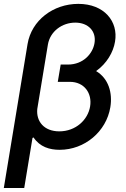

<svg xmlns="http://www.w3.org/2000/svg" viewBox="-27 -757 645 982"><path d="M114 -532 -7.5 204.5H96.9L139.2 -51.5L144.5 -54C177.2 -5.3 226.9 9.2 278.1 9.2C405.9 9.2 516.7 -83.8 537.3 -208.5C549.4 -282 528.4 -355.5 464.5 -393.5C519.2 -432.2 552.6 -490.1 561.4 -544.4C578.8 -647.7 505.7 -737.2 373.6 -737.2C244.7 -737.2 134.2 -652.7 114 -532ZM163.7 -199.9 218 -529.1C229.4 -596.9 290.8 -641.3 358 -641.3C424.7 -641.3 466.6 -596.9 456.3 -536.2C447.4 -482.6 398.8 -426.8 320.7 -426.8H283.4L268.5 -338.4H330.3C403.8 -338.4 445 -280.5 433.9 -212.7C422.6 -143.8 360.4 -85.2 276.3 -85.2C197.4 -85.2 157.3 -137.1 163.7 -199.9Z"/></svg>

Font: Margiela Sans Medium
Style: Italic
Weight: 500
Italic angle: -9.39999°
Designer: Stefan Endress, Andreas Faust
Version: Version 1.100;FEAKit 1.0